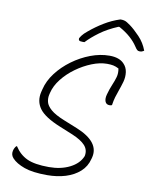

<svg xmlns="http://www.w3.org/2000/svg" viewBox="-100 -1008 871 1094"><g transform="rotate(10 335.5 -461.0)"><path d="M482 -720Q511 -720 532 -712.5Q553 -705 566 -691Q585 -672 589 -644Q593 -616 585 -587Q576 -556 568 -534.5Q560 -513 554 -492.5Q548 -472 544 -445Q538 -442 530 -442Q511 -442 504.5 -458.5Q498 -475 505 -500Q514 -533 525 -558.5Q536 -584 542.5 -607Q549 -630 544 -657Q527 -666 512 -669Q497 -672 476 -672Q435 -672 388.5 -653.5Q342 -635 299 -604Q256 -573 225 -533.5Q194 -494 184 -452L181 -439Q177 -420 182 -399Q187 -378 212 -356Q237 -334 292 -312L369 -281Q509 -224 484 -130L482 -123Q471 -78 437.5 -48Q404 -18 355.5 -3Q307 12 249 12Q164 12 116 -5.5Q68 -23 45 -48Q28 -66 33 -90Q37 -108 48 -120H52Q80 -76 124 -55.5Q168 -35 251 -35Q320 -35 371.5 -61Q423 -87 441 -131L442 -135Q448 -169 425.5 -194Q403 -219 351 -241L273 -273Q182 -310 151.5 -352Q121 -394 134 -449L138 -465Q150 -515 184.5 -560.5Q219 -606 268 -642Q317 -678 372.5 -699Q428 -720 482 -720ZM506 -934H515Q522 -934 532.5 -931Q543 -928 565 -912Q591 -893 623 -859.5Q655 -826 671 -782Q664 -778 659.5 -776Q655 -774 646 -774Q637 -774 631.5 -778.5Q626 -783 617 -797Q600 -823 573.5 -846.5Q547 -870 509 -891H503Q443 -866 399.5 -834Q356 -802 327 -771H315Q300 -771 296 -775.5Q292 -780 293 -787Q295 -792 304 -804.5Q313 -817 334 -834Q372 -866 415.5 -892.5Q459 -919 506 -934Z"/></g></svg>

Font: Recursive Sn Csl St Lt
Style: Italic
Weight: 300
Italic angle: -15°
Version: Version 1.079;hotconv 1.0.112;makeotfexe 2.5.65598; ttfautoh